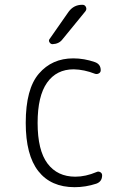

<svg xmlns="http://www.w3.org/2000/svg" viewBox="-20 -775 540 805"><path d="M324.2 -754.9H326.2Q335.9 -754.9 340.3 -745.6Q344.7 -736.3 337.9 -727.5L242.2 -610.4Q227.5 -590.8 200.2 -589.8Q192.4 -589.8 187.5 -597.7Q182.6 -605.5 188.5 -612.3L267.6 -725.6Q289.1 -754.9 324.2 -754.9ZM293 9.8Q193.4 9.8 140.6 -57.6Q87.9 -125 87.9 -259.8Q87.9 -402.3 143.1 -466.3Q198.2 -530.3 287.1 -530.3Q333 -530.3 377.9 -514.6Q402.3 -505.9 402.3 -480.5Q402.3 -471.7 394.5 -467.3Q386.7 -462.9 377.9 -465.8Q333 -483.4 289.1 -484.4Q216.8 -484.4 177.2 -428.2Q137.7 -372.1 137.7 -259.8Q137.7 -144.5 179.2 -89.4Q220.7 -34.2 295.9 -34.2Q338.9 -34.2 384.8 -53.7Q392.6 -57.6 400.4 -53.2Q408.2 -48.8 408.2 -40Q408.2 -13.7 383.8 -4.9Q338.9 9.8 293 9.8Z"/></svg>

Font: Rounded-L Mgen+ 1m light
Style: Regular
Weight: 200
Designer: [Source Han Sans]
Ryoko NISHIZUKA  (kana & ideographs); Paul D. Hunt (Latin, Greek & Cyrillic); Wenlong ZHANG  (bopomofo
Version: Version 1.059.20150602